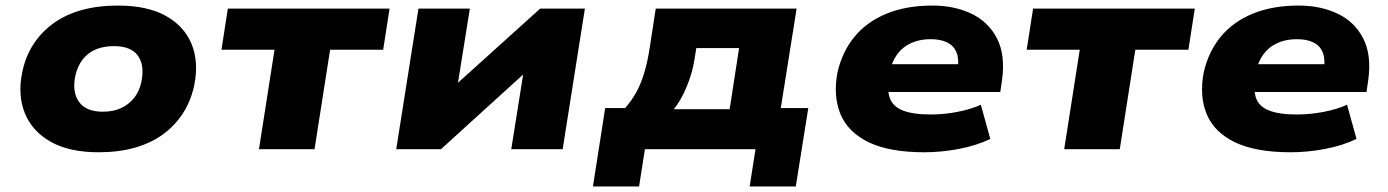

<svg xmlns="http://www.w3.org/2000/svg" viewBox="-20 -537 4997 691"><path d="M335 11Q230 11 163 -26.5Q96 -64 69.5 -129.5Q43 -195 60 -277Q72 -335 101.5 -379.5Q131 -424 175 -455Q219 -486 276.5 -501.5Q334 -517 404 -517Q510 -517 576.5 -480Q643 -443 669.5 -378.5Q696 -314 679 -230Q667 -173 637.5 -128Q608 -83 564.5 -52Q521 -21 463.5 -5Q406 11 335 11ZM350 -135Q388 -135 416 -148Q444 -161 463 -185Q482 -209 489 -243Q501 -303 476 -337Q451 -371 390 -371Q353 -371 324.5 -359Q296 -347 277.5 -323Q259 -299 251 -264Q239 -205 264.5 -170Q290 -135 350 -135Z M912 0 968 -358H777L800 -506H1382L1359 -358H1168L1112 0Z M1406 0 1486 -506H1671L1625 -219H1606L1924 -506H2085L2005 0H1820L1866 -289H1885L1567 0Z M2114 134 2158 -148H2230Q2254 -176 2270.5 -206Q2287 -236 2299 -276Q2311 -316 2319 -370L2340 -506H2847L2790 -148H2889L2844 134H2678L2699 0H2301L2280 134ZM2405 -144H2606L2640 -364H2486L2479 -321Q2472 -275 2451.5 -225.5Q2431 -176 2405 -144Z M3307 11Q3181 11 3106.5 -25Q3032 -61 3005 -126Q2978 -191 2994 -276Q3011 -351 3055.5 -405Q3100 -459 3171 -488Q3242 -517 3336 -517Q3415 -517 3476.5 -487.5Q3538 -458 3568.5 -398Q3599 -338 3586 -247L3580 -206H3144L3160 -306H3443L3427 -289Q3432 -326 3422 -349.5Q3412 -373 3388.5 -384.5Q3365 -396 3329 -396Q3289 -396 3258 -381.5Q3227 -367 3207.5 -339.5Q3188 -312 3181 -272L3179 -260Q3172 -214 3182.5 -184Q3193 -154 3229 -139.5Q3265 -125 3330 -125Q3378 -125 3426.5 -134.5Q3475 -144 3510 -160L3544 -37Q3494 -13 3431 -1Q3368 11 3307 11Z M3810 0 3866 -358H3675L3698 -506H4280L4257 -358H4066L4010 0Z M4625 11Q4499 11 4424.5 -25Q4350 -61 4323 -126Q4296 -191 4312 -276Q4329 -351 4373.5 -405Q4418 -459 4489 -488Q4560 -517 4654 -517Q4733 -517 4794.5 -487.5Q4856 -458 4886.5 -398Q4917 -338 4904 -247L4898 -206H4462L4478 -306H4761L4745 -289Q4750 -326 4740 -349.5Q4730 -373 4706.5 -384.5Q4683 -396 4647 -396Q4607 -396 4576 -381.5Q4545 -367 4525.5 -339.5Q4506 -312 4499 -272L4497 -260Q4490 -214 4500.5 -184Q4511 -154 4547 -139.5Q4583 -125 4648 -125Q4696 -125 4744.5 -134.5Q4793 -144 4828 -160L4862 -37Q4812 -13 4749 -1Q4686 11 4625 11Z"/></svg>

Font: Nunito Sans 7pt SemiExpanded Black
Style: Italic
Weight: 900
Width: 6
Italic angle: -9°
Designer: Vernon Adams
Foundry: Vernon Adams
Version: Version 3.101;gftools[0.9.27]